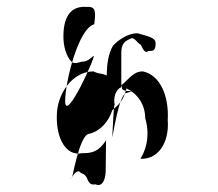

<svg xmlns="http://www.w3.org/2000/svg" viewBox="-20 -472 629 554"><path d="M144 -138C144 -200 188 -266 250 -266C270 -256 269 -263 288 -254V-260C289 -290 293 -318 306 -340C319 -354 346 -376 377 -376C407 -367 430 -364 429 -346C429 -324 420 -325 408 -325C399 -316 393 -330 386 -343C376 -348 370 -362 360 -362C340 -353 330 -348 330 -318V-226C352 -243 364 -266 392 -266C441 -256 468 -197 464 -126C469 -60 436 -11 385 -14C396 -30 416 -74 399 -131C399 -171 376 -202 345 -217C336 -180 322 -170 304 -154C294 -122 270 -94 238 -86C208 -86 186 60 187 42C187 40 196 22 208 22C216 32 222 26 230 40C239 64 246 60 256 60C276 69 286 44 285 15L286 -67C264 -34 246 -30 217 -30C170 -20 142 -74 144 -138ZM163 -371C164 -426 186 -456 231 -452C258 -454 256 -436 252 -402C206 -390 168 -236 168 -180C168 -114 258 -312 250 -311C239 -302 232 -294 216 -294C204 -291 198 -288 188 -292C172 -307 162 -338 163 -371ZM304 -78C304 -64 322 -204 346 -204C382 -214 332 -203 332 -218C332 -236 336 -234 330 -220C315 -216 306 -190 311 -169C308 -178 304 -70 304 -78Z"/></svg>

Font: Zinc
Style: Regular
Weight: 400
Version: Version 1